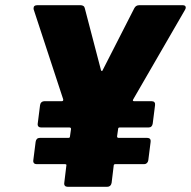

<svg xmlns="http://www.w3.org/2000/svg" viewBox="-20 -720 734 738"><path d="M694 -691Q694 -687 691 -682L492 -338Q488 -331 496 -331H563Q570 -331 573.5 -327Q577 -323 576 -316L567 -245Q566 -238 562 -234Q558 -230 551 -230H440Q434 -230 434 -224L430 -196Q430 -190 436 -190H546Q553 -190 556.5 -186Q560 -182 559 -175L550 -104Q549 -97 544.5 -93Q540 -89 534 -89H423Q417 -89 417 -83L409 -17Q406 -2 392 -2H240Q233 -2 229.5 -6Q226 -10 227 -17L235 -83Q237 -89 230 -89H121Q114 -89 110.5 -93Q107 -97 108 -104L117 -175Q118 -182 122 -186Q126 -190 133 -190H243Q249 -190 249 -196L253 -224Q253 -230 247 -230H138Q131 -230 127.5 -234Q124 -238 125 -245L134 -316Q135 -323 139.5 -327Q144 -331 150 -331H217Q224 -331 223 -338L110 -682Q109 -684 109 -688Q109 -700 123 -700H290Q296 -700 300.5 -697Q305 -694 306 -688L368 -451Q369 -447 371.5 -447Q374 -447 375 -451L496 -688Q502 -700 515 -700H682Q694 -700 694 -691Z"/></svg>

Font: Barlow Black
Style: Italic
Weight: 900
Italic angle: -7°
Designer: Jeremy Tribby
Foundry: Tribby Type
Version: Version 1.408